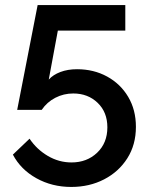

<svg xmlns="http://www.w3.org/2000/svg" viewBox="-20 -591 591 760"><path d="M262 149Q186 149 124 114.5Q62 80 31 21L97 -42Q125 0 169 26Q213 52 263 52Q324 52 364.5 13.5Q405 -25 405 -87Q405 -147 366.5 -184Q328 -221 270 -221Q232 -221 199 -204Q166 -187 145 -156H48L129 -571H476V-470H209L173 -276Q190 -295 219 -306Q248 -317 285 -317Q351 -317 404 -288Q457 -259 487.5 -207.5Q518 -156 518 -89Q518 -18 484 35.5Q450 89 392 119Q334 149 262 149Z"/></svg>

Font: Raleway SemiBold
Style: Regular
Weight: 600
Designer: Matt McInerney, Pablo Impallari, Rodrigo Fuenzalida
Foundry: Matt McInerney, Pablo Impallari, Rodrigo Fuenzalida
Version: Version 4.026